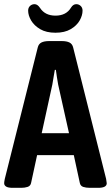

<svg xmlns="http://www.w3.org/2000/svg" viewBox="-21 -899 532 921"><path d="M40 2Q18 2 8.5 -4Q-1 -10 -1 -20Q-1 -23 -0.5 -27Q0 -31 2 -41L160 -671Q164 -688 177.5 -695Q191 -702 215 -702H275Q299 -702 312.5 -695Q326 -688 330 -671L488 -41Q491 -25 491 -20Q491 2 450 2H410Q391 2 378 -2.5Q365 -7 362 -21L333 -155H157L128 -21Q125 -7 111.5 -2.5Q98 2 81 2ZM230 -493 179 -260H310L258 -493Q255 -511 252 -529Q249 -547 247 -564H242Q239 -547 236 -529Q233 -511 230 -493ZM245 -742Q201 -742 172 -759Q143 -776 128.5 -800.5Q114 -825 114 -848Q114 -862 123 -870.5Q132 -879 145 -879Q159 -879 171 -861Q195 -824 245 -824Q297 -824 320 -863Q330 -879 345 -879Q357 -879 366 -870.5Q375 -862 375 -848Q375 -825 361 -800.5Q347 -776 318 -759Q289 -742 245 -742Z"/></svg>

Font: Asap Condensed SemiBold
Style: Regular
Weight: 600
Width: 3
Designer: Pablo Cosgaya
Foundry: Omnibus-Type
Version: Version 3.001; ttfautohint (v1.8.4.7-5d5b)